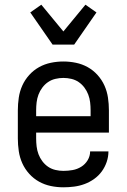

<svg xmlns="http://www.w3.org/2000/svg" viewBox="-20 -790 540 818"><path d="M250 8Q223 8 196.5 2.5Q170 -3 146.5 -16Q123 -29 104.5 -49.5Q86 -70 75 -94.5Q64 -119 60 -146Q56 -173 56 -200V-320Q56 -347 60 -374Q64 -401 75 -425.5Q86 -450 104.5 -470.5Q123 -491 146.5 -504Q170 -517 196.5 -522.5Q223 -528 250 -528Q277 -528 303.5 -522.5Q330 -517 353.5 -504Q377 -491 395.5 -470.5Q414 -450 425 -425.5Q436 -401 440 -374Q444 -347 444 -320V-225H134V-200Q134 -183 136 -166Q138 -149 144 -133Q150 -117 160.5 -103Q171 -89 185 -79.5Q199 -70 216 -66Q233 -62 250 -62Q270 -62 289.5 -65.5Q309 -69 326 -79.5Q343 -90 353.5 -107.5Q364 -125 364 -145H442Q442 -122 434.5 -100Q427 -78 413.5 -59.5Q400 -41 381 -27.5Q362 -14 340.5 -6Q319 2 296 5Q273 8 250 8ZM366 -295V-320Q366 -337 364 -354Q362 -371 356 -387Q350 -403 339.5 -417Q329 -431 315 -440.5Q301 -450 284 -454Q267 -458 250 -458Q233 -458 216 -454Q199 -450 185 -440.5Q171 -431 160.5 -417Q150 -403 144 -387Q138 -371 136 -354Q134 -337 134 -320V-295ZM204 -600 109 -737 156 -770 250 -656 344 -770 391 -737 296 -600Z"/></svg>

Font: Iosevka Fixed
Style: Regular
Weight: 400
Monospace: yes
Designer: Belleve Invis
Foundry: Belleve Invis
Version: Version 33.2.4